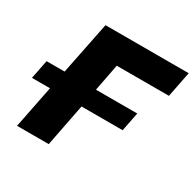

<svg xmlns="http://www.w3.org/2000/svg" viewBox="-154 -862 1033 1023"><g transform="rotate(30 362.5 -350.0)"><path d="M373 -543 341 -377H595L572 -261H319L268 0H73L125 -261H14L37 -377H148L213 -700H725L694 -543Z"/></g></svg>

Font: Montserrat Alternates ExtraBold
Style: Italic
Weight: 800
Italic angle: -11.3°
Designer: Julieta Ulanovsky
Foundry: Julieta Ulanovsky
Version: Version 7.200